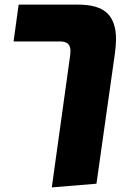

<svg xmlns="http://www.w3.org/2000/svg" viewBox="-20 -591 564 834"><path d="M484 -421Q484 -396 479 -358L399 207L205 223L285 -352Q286 -359 286 -370Q286 -391 275 -401Q264 -411 240 -411H39L61 -571H318Q407 -571 445.5 -534Q484 -497 484 -421Z"/></svg>

Font: FiraGO Heavy
Style: Italic
Weight: 900
Italic angle: -8°
Designer: bBox Type GmbH
Foundry: bBox Type GmbH
Version: Version 1.001